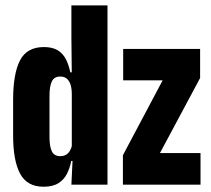

<svg xmlns="http://www.w3.org/2000/svg" viewBox="-20 -683 782 710"><path d="M141 7.5Q80 7.5 54.2 -41Q28.5 -89.5 28.5 -181.5V-313.5Q28.5 -410.5 54 -459.8Q79.5 -509 142.5 -509Q174 -509 193.5 -497Q213 -485 223.8 -463.8Q234.5 -442.5 240 -415.5H271L245.5 -334Q245.5 -355 241 -369.5Q236.5 -384 227.2 -392Q218 -400 202.5 -400Q180.5 -400 171.8 -382.2Q163 -364.5 163 -328V-177Q163 -141 171.8 -123.2Q180.5 -105.5 203 -105.5Q215 -105.5 223.8 -110.5Q232.5 -115.5 238.2 -125Q244 -134.5 246.5 -146.5L266 -88H243.5Q238.5 -62 227.5 -40.2Q216.5 -18.5 195.8 -5.5Q175 7.5 141 7.5ZM244 0 249 -105 245.5 -117.5V-384V-402L244 -547V-663H377.5V0ZM721.5 -117V0H434.5V-109L581.5 -386H435.5V-502H720V-394.5L571.5 -117Z"/></svg>

Font: Anek Latin Condensed
Style: Bold
Weight: 700
Width: 3
Designer: Yesha Goshar
Foundry: Ek Type
Version: Version 1.003